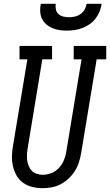

<svg xmlns="http://www.w3.org/2000/svg" viewBox="-20 -975 575 1003"><path d="M202 8Q175 8 148.5 1.5Q122 -5 101 -20Q80 -35 67 -57.5Q54 -80 48 -105.5Q42 -131 42.5 -159Q43 -187 48 -214L123 -665H82V-735H252V-665H201L125 -203Q122 -187 121 -170.5Q120 -154 122 -138Q124 -122 130 -107.5Q136 -93 146.5 -82.5Q157 -72 172.5 -67Q188 -62 204 -62Q227 -62 250 -71.5Q273 -81 289.5 -99.5Q306 -118 315 -141Q324 -164 327 -187L406 -665H365V-735H535V-665H485L404 -176Q400 -152 392.5 -128Q385 -104 371.5 -82.5Q358 -61 339 -43Q320 -25 297.5 -13Q275 -1 250.5 3.5Q226 8 202 8ZM329 -815Q309 -815 289.5 -818Q270 -821 252.5 -828.5Q235 -836 221 -848.5Q207 -861 199 -878Q191 -895 190 -915Q189 -935 193 -955H271Q269 -940 272 -925.5Q275 -911 285.5 -901.5Q296 -892 310.5 -888.5Q325 -885 340 -885Q356 -885 371.5 -888.5Q387 -892 400.5 -901.5Q414 -911 422 -925Q430 -939 433 -955H511Q508 -934 500 -914.5Q492 -895 479 -878Q466 -861 448 -848.5Q430 -836 410 -828.5Q390 -821 369.5 -818Q349 -815 329 -815Z"/></svg>

Font: Iosevka Curly Slab Oblique
Style: Regular
Weight: 400
Italic angle: -9°
Monospace: yes
Designer: Belleve Invis
Foundry: Belleve Invis
Version: Version 11.1.0; ttfautohint (v1.8.3)